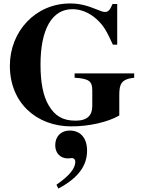

<svg xmlns="http://www.w3.org/2000/svg" viewBox="-20 -711 818 1109"><path d="M755 -287H411V-262C497 -257 513 -240 513 -188V-99C513 -48 488 -14 417 -14C340 -14 297 -43 262 -101C229 -156 214 -235 214 -338C214 -545 282 -658 398 -658C445 -658 493 -640 536 -602C579 -564 597 -529 632 -453H657V-688H630C615 -652 605 -642 586 -642C576 -642 563 -646 540 -656C482 -680 437 -691 385 -691C185 -691 37 -530 37 -331C37 -117 191 19 392 19C496 19 604 -6 669 -44V-162C669 -225 680 -254 755 -262ZM317 378C433 317 483 245 483 159C483 88 446 43 383 43C333 43 299 76 299 128C299 174 329 204 372 204C382 204 389 202 396 202C407 202 415 211 415 223C415 262 381 304 306 356Z"/></svg>

Font: XITS Math
Style: Bold
Weight: 700
Designer: MicroPress Inc., with final additions and corrections provided by Coen Hoffman, Elsevier (retired)
Version: Version 1.105